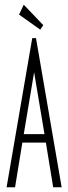

<svg xmlns="http://www.w3.org/2000/svg" viewBox="-20 -796 290 816"><path d="M206 0 175 -190H75L44 0H8L117 -634H133L242 0ZM125 -489 81 -226H169ZM151 -670 61 -734 81 -776 164 -689Z"/></svg>

Font: Inconsolata UltraCondensed Light
Style: Regular
Weight: 300
Width: 1
Monospace: yes
Designer: Raph Levien, Cyreal, Brenton Simpson
Foundry: Raph Levien, Cyreal, Google
Version: Version 3.001; ttfautohint (v1.8.2.53-6de2)